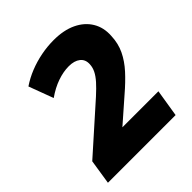

<svg xmlns="http://www.w3.org/2000/svg" viewBox="-194 -852 987 987"><g transform="rotate(-45 300.0 -358.0)"><path d="M28 0 49 -135 298 -357Q330 -386 350.5 -409Q371 -432 381.5 -453Q392 -474 393 -496Q395 -530 372 -548Q349 -566 309 -566Q270 -566 226.5 -551Q183 -536 139 -505L89 -639Q126 -664 168.5 -681Q211 -698 257 -707Q303 -716 349 -716Q422 -716 473.5 -691.5Q525 -667 551.5 -623Q578 -579 574 -521Q572 -468 551 -424.5Q530 -381 494 -341.5Q458 -302 410 -261L249 -120L248 -149H544L520 0Z"/></g></svg>

Font: Nunito Sans 10pt Black
Style: Italic
Weight: 900
Italic angle: -9°
Designer: Vernon Adams
Foundry: Vernon Adams
Version: Version 3.101;gftools[0.9.27]